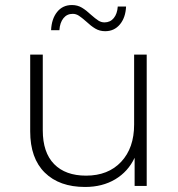

<svg xmlns="http://www.w3.org/2000/svg" viewBox="-20 -739 709 763"><path d="M563 -522V0H515V-112Q489 -57 438 -26.5Q387 4 318 4Q216 4 158 -53Q100 -110 100 -217V-522H150V-221Q150 -133 195 -87Q240 -41 322 -41Q410 -41 461.5 -96Q513 -151 513 -244V-522ZM322 -654Q305 -669 293.5 -676.5Q282 -684 269 -684Q246 -684 232 -666.5Q218 -649 216 -619H183Q185 -664 207 -691.5Q229 -719 266 -719Q288 -719 305.5 -708.5Q323 -698 342 -680Q359 -665 370.5 -657.5Q382 -650 395 -650Q418 -650 432 -667Q446 -684 448 -713H481Q479 -669 456.5 -642Q434 -615 398 -615Q376 -615 358.5 -625.5Q341 -636 322 -654Z"/></svg>

Font: Montserrat Atlas Light
Style: Regular
Weight: 300
Designer: Julieta Ulanovsky
Foundry: Julieta Ulanovsky
Version: Version 7.200